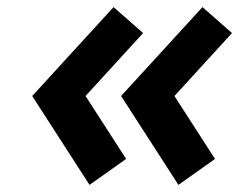

<svg xmlns="http://www.w3.org/2000/svg" viewBox="-20 -548 673 540"><path d="M231.8 -28 334.7 -101 220.6 -278 382.5 -455 299.4 -528 70.6 -278ZM481.8 -28 584.7 -101 470.6 -278 632.5 -455 549.4 -528 320.6 -278Z"/></svg>

Font: Hussar Techniczny
Style: Bold 
Weight: 700
Foundry: Cannot Into Space Fonts
Version: Version 0.77